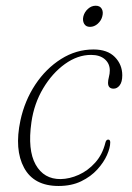

<svg xmlns="http://www.w3.org/2000/svg" viewBox="-20 -626 449 654"><path d="M290 -439Q244.5 -439 201.2 -408Q158 -377 127 -325Q96 -273 87 -209.5Q73.5 -115 101.5 -65.2Q129.5 -15.5 186.5 -16Q217 -16.5 248.2 -30.5Q279.5 -44.5 304.2 -72Q329 -99.5 339 -140Q341.5 -150.5 348.5 -150.5Q355.5 -150.5 355.5 -141Q355.5 -123 344.5 -98Q333.5 -73 311.5 -48.8Q289.5 -24.5 256.5 -8.5Q223.5 7.5 179.5 7.5Q95.5 7.5 62 -54.5Q28.5 -116.5 49.5 -215.5Q64 -283 100.2 -337.8Q136.5 -392.5 188 -425Q239.5 -457.5 298.5 -457.5Q346 -457.5 371.2 -431.8Q396.5 -406 396.5 -369.5Q396.5 -347 387.8 -335.5Q379 -324 367 -324Q348 -324 348 -344Q348 -352.5 351 -364Q354 -375.5 354 -386Q354 -409.5 337 -424.2Q320 -439 290 -439ZM286.5 -534.5Q272.5 -534.5 266.5 -545.2Q260.5 -556 264 -570.5Q268 -585.5 279.8 -596Q291.5 -606.5 306 -606.5Q320.5 -606.5 326.5 -596Q332.5 -585.5 328.5 -570.5Q325 -556 313 -545.2Q301 -534.5 286.5 -534.5Z"/></svg>

Font: Fraunces 9pt Thin
Style: Italic
Weight: 100
Italic angle: -16°
Version: Version 1.000;[b76b70a41]